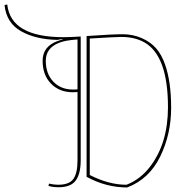

<svg xmlns="http://www.w3.org/2000/svg" viewBox="-92 -814 846 847"><path d="M290 -655Q404 -663 449 -663Q494 -663 533 -646Q572 -629 596.5 -601Q621 -573 636 -530Q663 -454 663 -338Q663 -222 614.5 -123Q566 -24 469 13Q376 13 290 -34ZM264 -107Q264 -47 242 -17.5Q220 12 167 12Q140 12 122 6L124 -4Q146 1 164 1Q214 1 232 -25Q250 -51 250 -107V-408Q243 -407 230 -407Q170 -407 133 -445Q96 -483 96 -546Q96 -609 162 -633Q174 -637 184 -640V-642L161 -638Q65 -640 0.5 -676.5Q-64 -713 -72 -792L-60 -794Q-44 -650 188 -650Q221 -650 264 -653ZM443 -651Q418 -651 304 -644V-42Q388 1 466 1Q528 -23 571 -80Q649 -183 649 -341Q649 -568 545 -627Q503 -651 443 -651ZM230 -419Q244 -419 250 -420V-640Q194 -636 168 -625Q110 -602 110 -545.5Q110 -489 143 -454Q176 -419 230 -419Z"/></svg>

Font: Almendra Display
Style: Regular
Weight: 400
Designer: Ana Sanfelippo
Foundry: Ana Sanfelippo
Version: Version 1.004